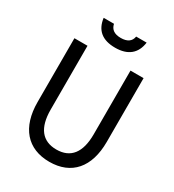

<svg xmlns="http://www.w3.org/2000/svg" viewBox="-223 -1068 1095 1207"><g transform="rotate(30 325.0 -464.5)"><path d="M74 -739V-276C74 -92 166 13 325 13C485 13 576 -92 576 -276V-739H481V-276C481 -144 428 -76 325 -76C222 -76 169 -144 169 -276V-739ZM169 -942C180 -857 232 -815 325 -815C417 -815 470 -859 481 -942H405C399 -905 372 -886 325 -886C279 -886 252 -904 244 -942Z"/></g></svg>

Font: Involve Medium
Style: Regular
Weight: 500
Designer: Stefan Peev
Foundry: Context Ltd.
Version: Version 1.001